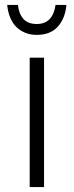

<svg xmlns="http://www.w3.org/2000/svg" viewBox="-20 -756 298 776"><path d="M128.5 -615Q80.5 -615 48 -645.2Q15.5 -675.5 9 -736H52.5Q56 -701 74.2 -680Q92.5 -659 128.5 -659Q193.5 -659 204.5 -736H248.5Q243.5 -681.5 213.5 -648.2Q183.5 -615 128.5 -615ZM158 0H100V-523H158Z"/></svg>

Font: Argentum Novus Light
Style: Regular
Weight: 300
Designer: Julieta Ulanovsky (font) & Cristiano Sobral (main changes)
Foundry: Julieta Ulanovsky (font) & Cristiano Sobral (main changes)
Version: Version 3.00;November 27, 2020;FontCreator 13.0.0.2655 64-bi